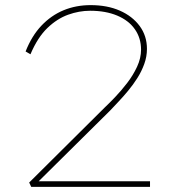

<svg xmlns="http://www.w3.org/2000/svg" viewBox="-20 -730 679 750"><path d="M102 0 94 -17 389 -310Q406 -326 429.5 -350.5Q453 -375 476.5 -405.5Q500 -436 515.5 -469.5Q531 -503 531 -536Q531 -581 507 -615.5Q483 -650 438 -669Q393 -688 332 -688Q289 -688 246 -672.5Q203 -657 165 -620.5Q127 -584 99 -518L80 -529Q104 -590 142 -630Q180 -670 228.5 -690Q277 -710 334 -710Q399 -710 448 -688.5Q497 -667 525.5 -628.5Q554 -590 554 -539Q554 -509 543.5 -480Q533 -451 516.5 -425Q500 -399 480.5 -375.5Q461 -352 442.5 -332.5Q424 -313 410 -298L115 -6L114 -22H566V0Z"/></svg>

Font: Lexend Exa Thin
Style: Regular
Weight: 250
Designer: Bonnie Shaver-Troup, Thomas Jockin
Foundry: Lexend
Version: Version 1.007